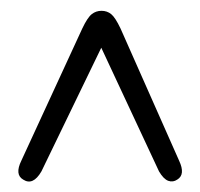

<svg xmlns="http://www.w3.org/2000/svg" viewBox="-20 -736 380 364"><path d="M316 -395.5Q308 -390 299 -393.2Q290 -396.5 281.5 -411L172 -645.5L58.5 -411Q42.5 -383.5 24 -395.5Q7.5 -405 20.5 -431.5L136 -682Q146 -703 154 -709.2Q162 -715.5 172.5 -715.5Q183 -715.5 190.8 -709.2Q198.5 -703 208.5 -682L319.5 -431.5Q332 -405 316 -395.5Z"/></svg>

Font: Fraunces 144pt S100 Light
Style: Regular
Weight: 300
Version: Version 1.000; ttfautohint (v1.8.3)